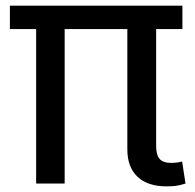

<svg xmlns="http://www.w3.org/2000/svg" viewBox="-20 -650 692 680"><path d="M431 -547H209V0H108V-547H15V-630H626V-547H533V-133Q533 -101 545.5 -87Q558 -73 587 -73Q593 -73 603.5 -74Q614 -75 625 -78L637 0Q615 7 601 8.5Q587 10 569 10Q503 10 467 -24Q431 -58 431 -121Z"/></svg>

Font: Mukta Mahee Medium
Style: Regular
Weight: 500
Designer: Shuchita Grover, Noopur Datye, Girish Dalvi, Yashodeep Gholap
Foundry: Ek Type
Version: Version 2.538;PS 1.000;hotconv 16.6.51;makeotf.lib2.5.65220;